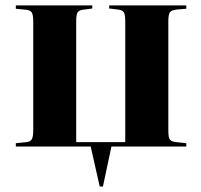

<svg xmlns="http://www.w3.org/2000/svg" viewBox="-20 -538 739 705"><path d="M346.2 147 313 0H38.1V-12.2L77.1 -16.1Q91.8 -17.6 96.9 -26.9Q102.1 -36.1 102.1 -62V-457Q102.1 -482.9 96.9 -491.7Q91.8 -500.5 77.1 -502L38.1 -505.9V-518.1H318.8V-506.8L282.2 -502Q268.6 -499.5 264.2 -491.2Q259.8 -482.9 259.8 -458V-16.1H439.9V-460Q439.9 -484.4 434.6 -492.9Q429.2 -501.5 413.1 -502.9L380.9 -506.8V-518.1H664.1V-505.9L627.9 -502.9Q609.4 -500.5 603.8 -492.7Q598.1 -484.9 598.1 -460V-58.1Q598.1 -33.7 603.8 -25.6Q609.4 -17.6 627.9 -16.1L664.1 -12.2V0H389.2L357.9 147Z"/></svg>

Font: Display Regular
Style: Bold
Weight: 700
Designer: Latin by Veronika Burian and Jose Scaglione. Greek by Irene Vlachou. Cyrillic by Vera Evstafieva.
Foundry: TypeTogether
Version: Version 3.002